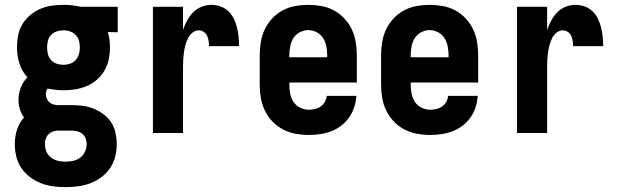

<svg xmlns="http://www.w3.org/2000/svg" viewBox="-20 -548 2540 791"><path d="M250 223Q224 223 198 219.5Q172 216 148 206.5Q124 197 103 181Q82 165 67.5 143.5Q53 122 47 96.5Q41 71 41 45Q41 15 50 -13.5Q59 -42 79 -64Q68 -79 62 -98Q56 -117 56 -136Q56 -162 65.5 -186.5Q75 -211 93 -230Q70 -254 60 -286.5Q50 -319 50 -352Q50 -377 54.5 -401.5Q59 -426 71.5 -447Q84 -468 103 -484.5Q122 -501 145 -511Q168 -521 192.5 -524.5Q217 -528 241 -528Q257 -528 272.5 -526.5Q288 -525 304 -522L310 -520H465V-415L424 -416Q429 -401 431 -384.5Q433 -368 433 -352Q433 -328 428 -303.5Q423 -279 410.5 -257.5Q398 -236 379 -219.5Q360 -203 337.5 -193.5Q315 -184 290.5 -180Q266 -176 241 -176Q225 -176 208.5 -178Q192 -180 176 -183Q172 -178 170.5 -171.5Q169 -165 169 -159Q169 -150 172.5 -142Q176 -134 182 -128Q188 -122 196.5 -119Q205 -116 214 -115H275Q298 -115 321.5 -112Q345 -109 366.5 -100Q388 -91 407 -77Q426 -63 438.5 -43Q451 -23 456 0Q461 23 461 46Q461 72 454.5 97.5Q448 123 433.5 144.5Q419 166 397.5 182Q376 198 352 207Q328 216 302 219.5Q276 223 250 223ZM241 -281Q255 -281 268.5 -285.5Q282 -290 291.5 -300.5Q301 -311 305 -324.5Q309 -338 309 -352Q309 -365 306 -378Q303 -391 294.5 -401Q286 -411 274 -416.5Q262 -422 249 -423H241Q227 -423 213.5 -418.5Q200 -414 190.5 -404Q181 -394 177.5 -380Q174 -366 174 -352Q174 -338 177.5 -324.5Q181 -311 190.5 -300.5Q200 -290 213.5 -285.5Q227 -281 241 -281ZM250 118Q266 118 282 114.5Q298 111 310.5 101.5Q323 92 330 77Q337 62 337 46Q337 34 333 22.5Q329 11 319.5 3.5Q310 -4 298.5 -7Q287 -10 275 -10H218Q208 -10 197.5 -6Q187 -2 179.5 5.5Q172 13 168.5 23.5Q165 34 165 45Q165 61 171 76Q177 91 190 101Q203 111 218.5 114.5Q234 118 250 118Z M610 0V-520H734V-425Q741 -445 751 -463.5Q761 -482 775.5 -497Q790 -512 810 -520Q830 -528 851 -528Q870 -528 888.5 -521.5Q907 -515 921 -501.5Q935 -488 943.5 -470.5Q952 -453 956.5 -434Q961 -415 963 -396Q965 -377 965 -358H841Q841 -368 839.5 -379Q838 -390 833.5 -400Q829 -410 819.5 -416.5Q810 -423 799 -423Q785 -423 773 -413.5Q761 -404 754.5 -390.5Q748 -377 744 -363Q740 -349 738 -334.5Q736 -320 735 -305Q734 -290 734 -276V0Z M1252 8Q1225 8 1197.5 3Q1170 -2 1145.5 -15Q1121 -28 1102 -48Q1083 -68 1071 -93Q1059 -118 1054.5 -145Q1050 -172 1050 -200V-320Q1050 -347 1054.5 -374.5Q1059 -402 1070.5 -426.5Q1082 -451 1101 -471.5Q1120 -492 1144 -505Q1168 -518 1195.5 -523Q1223 -528 1250 -528Q1277 -528 1304.5 -523Q1332 -518 1356 -505Q1380 -492 1399 -471.5Q1418 -451 1429.5 -426.5Q1441 -402 1445.5 -374.5Q1450 -347 1450 -320V-208H1172V-200Q1172 -181 1175.5 -162.5Q1179 -144 1189 -128.5Q1199 -113 1216.5 -104.5Q1234 -96 1252 -96Q1265 -96 1278 -99Q1291 -102 1301.5 -109.5Q1312 -117 1318.5 -128.5Q1325 -140 1326 -153H1448Q1447 -130 1439.5 -107Q1432 -84 1418.5 -64.5Q1405 -45 1386 -30.5Q1367 -16 1345 -7.5Q1323 1 1299.5 4.5Q1276 8 1252 8ZM1172 -312H1328V-320Q1328 -338 1324.5 -356.5Q1321 -375 1311.5 -390.5Q1302 -406 1285 -415Q1268 -424 1250 -424Q1232 -424 1215 -415Q1198 -406 1188.5 -390.5Q1179 -375 1175.5 -356.5Q1172 -338 1172 -320Z M1752 8Q1725 8 1697.5 3Q1670 -2 1645.5 -15Q1621 -28 1602 -48Q1583 -68 1571 -93Q1559 -118 1554.5 -145Q1550 -172 1550 -200V-320Q1550 -347 1554.5 -374.5Q1559 -402 1570.5 -426.5Q1582 -451 1601 -471.5Q1620 -492 1644 -505Q1668 -518 1695.5 -523Q1723 -528 1750 -528Q1777 -528 1804.5 -523Q1832 -518 1856 -505Q1880 -492 1899 -471.5Q1918 -451 1929.5 -426.5Q1941 -402 1945.5 -374.5Q1950 -347 1950 -320V-208H1672V-200Q1672 -181 1675.5 -162.5Q1679 -144 1689 -128.5Q1699 -113 1716.5 -104.5Q1734 -96 1752 -96Q1765 -96 1778 -99Q1791 -102 1801.5 -109.5Q1812 -117 1818.5 -128.5Q1825 -140 1826 -153H1948Q1947 -130 1939.5 -107Q1932 -84 1918.5 -64.5Q1905 -45 1886 -30.5Q1867 -16 1845 -7.5Q1823 1 1799.5 4.5Q1776 8 1752 8ZM1672 -312H1828V-320Q1828 -338 1824.5 -356.5Q1821 -375 1811.5 -390.5Q1802 -406 1785 -415Q1768 -424 1750 -424Q1732 -424 1715 -415Q1698 -406 1688.5 -390.5Q1679 -375 1675.5 -356.5Q1672 -338 1672 -320Z M2110 0V-520H2234V-425Q2241 -445 2251 -463.5Q2261 -482 2275.5 -497Q2290 -512 2310 -520Q2330 -528 2351 -528Q2370 -528 2388.5 -521.5Q2407 -515 2421 -501.5Q2435 -488 2443.5 -470.5Q2452 -453 2456.5 -434Q2461 -415 2463 -396Q2465 -377 2465 -358H2341Q2341 -368 2339.5 -379Q2338 -390 2333.5 -400Q2329 -410 2319.5 -416.5Q2310 -423 2299 -423Q2285 -423 2273 -413.5Q2261 -404 2254.5 -390.5Q2248 -377 2244 -363Q2240 -349 2238 -334.5Q2236 -320 2235 -305Q2234 -290 2234 -276V0Z"/></svg>

Font: Iosevka SS18 Extrabold
Style: Regular
Weight: 800
Monospace: yes
Designer: Belleve Invis
Foundry: Belleve Invis
Version: Version 25.1.1; ttfautohint (v1.8.4)